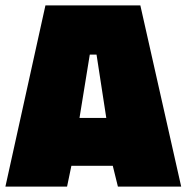

<svg xmlns="http://www.w3.org/2000/svg" viewBox="-25 -690 690 710"><path d="M143 -670H494L645 0H411L392 -77H239L223 0H-5ZM368 -254 332 -488H307L269 -254Z"/></svg>

Font: Cairo Black
Style: Regular
Weight: 900
Designer: Mohamed Gaber, Accademia di Belle Arti di Urbino and others
Foundry: Kief Type Foundry, Accademia di Belle Arti di Urbino and others
Version: Version 3.011